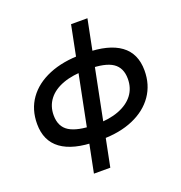

<svg xmlns="http://www.w3.org/2000/svg" viewBox="-161 -880 1143 1212"><g transform="rotate(-20 410.5 -274.0)"><path d="M347 8Q192 7 112.5 -51Q33 -109 33 -223Q33 -320 83.5 -391Q134 -462 227.5 -501Q321 -540 448 -540H476Q628 -539 707 -481.5Q786 -424 786 -309Q786 -214 736.5 -142.5Q687 -71 596 -31.5Q505 8 382 8ZM370 -94H381Q471 -94 535.5 -118.5Q600 -143 634.5 -188Q669 -233 669 -296Q669 -370 618.5 -404Q568 -438 456 -438H443Q350 -438 284.5 -414Q219 -390 184.5 -345Q150 -300 150 -239Q150 -162 204 -128.5Q258 -95 370 -94ZM263 194 450 -742H560L373 194Z"/></g></svg>

Font: MOST Montserrat SemiBold
Style: Italic
Weight: 600
Italic angle: -11.3°
Designer: Julieta Ulanovsky
Foundry: Julieta Ulanovsky
Version: Version 8.000;March 11, 2024;FontCreator 15.0.0.2926 64-bit